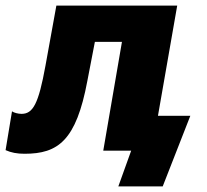

<svg xmlns="http://www.w3.org/2000/svg" viewBox="-52 -540 740 688"><path d="M36 11C156 11 221 -36 261 -250L288 -390H385L318 0H418L372 128H531L630 -125H514L583 -520H150L111 -305C86 -167 66 -132 25 -132C13 -132 -2 -136 -9 -141L-32 -2C-12 7 9 11 36 11Z"/></svg>

Font: Fixel Display 20240404 ExBold
Style: Italic
Weight: 800
Italic angle: -10°
Designer: AlfaBravo + MacPaw
Foundry: Kyrylo Tkachov, Marchela Mozhyna, Serhii Makarenko, Maria Weinstein, Zakhar Kryvoshyya
Version: Version 1.211;Glyphs 3.2 (3225)